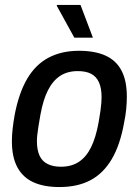

<svg xmlns="http://www.w3.org/2000/svg" viewBox="-20 -743 561 775"><path d="M220 12Q157 12 114.5 -7.5Q72 -27 50 -68Q28 -109 28 -173Q28 -197 31 -223.5Q34 -250 39 -278Q56 -368 90 -425.5Q124 -483 176.5 -510.5Q229 -538 299 -538Q363 -538 406 -518.5Q449 -499 470.5 -458Q492 -417 492 -353Q492 -329 489.5 -303Q487 -277 481 -248Q465 -158 431 -100.5Q397 -43 345 -15.5Q293 12 220 12ZM226 -70Q268 -70 298 -89.5Q328 -109 347.5 -148.5Q367 -188 378 -249Q383 -277 385.5 -295.5Q388 -314 389 -327.5Q390 -341 390 -351Q390 -387 379.5 -410.5Q369 -434 348 -445Q327 -456 294 -456Q252 -456 222.5 -436.5Q193 -417 173.5 -378.5Q154 -340 143 -279Q138 -251 135 -231.5Q132 -212 130.5 -198.5Q129 -185 129 -174Q129 -138 139.5 -115Q150 -92 172 -81Q194 -70 226 -70ZM280 -591 209 -720 210 -723H305L355 -591Z"/></svg>

Font: Archivo SemiCondensed Medium
Style: Italic
Weight: 500
Width: 4
Italic angle: -10°
Designer: Hector Gatti
Foundry: Omnibus-Type
Version: Version 2.001